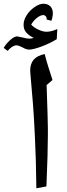

<svg xmlns="http://www.w3.org/2000/svg" viewBox="-63 -1004 363 1034"><path d="M188 -545.9Q194.8 -347.7 194.8 -314.9V-272Q194.8 -185.5 187 0L132.8 9.8Q130.9 -149.4 125.5 -254.9L123 -306.2Q117.7 -424.8 100.6 -607.9L99.6 -624Q99.6 -660.6 118.4 -682.6Q137.2 -704.6 177.7 -712.9Q189 -668.5 198.7 -639.2L219.7 -573.2ZM94.7 -795.9Q107.9 -795.9 118.7 -799.8Q90.8 -813.5 77.4 -830.1Q64 -846.7 64 -870.1Q64 -896 80.6 -922.1Q97.2 -948.2 123.5 -966.1Q149.9 -983.9 169.9 -983.9Q193.8 -983.9 207.8 -970.2Q221.7 -956.5 221.7 -931.6Q221.7 -924.3 219.2 -911.9Q216.8 -899.4 213.9 -892.1L188 -898.9L188.5 -903.3Q188.5 -911.6 182.9 -917.2Q177.2 -922.9 170.9 -922.9Q154.8 -922.9 135.5 -907.5Q116.2 -892.1 105 -871.1Q119.1 -856 143.6 -844.5Q168 -833 187 -833Q213.9 -833 245.6 -847.7L242.7 -793Q201.2 -768.1 157.7 -752.4Q114.3 -736.8 93.8 -736.8Q78.1 -736.8 57.6 -749Q37.1 -759.8 25.9 -759.8Q4.4 -759.8 -22 -730L-43 -746.1Q-30.3 -768.6 -8.3 -788.3Q13.7 -808.1 29.8 -808.1Q33.2 -808.1 54.7 -802.7L60.1 -801.8Q80.1 -795.9 94.7 -795.9Z"/></svg>

Font: Droid Arabic Naskh
Style: Regular
Weight: 400
Designer: Pascal Zoghbi
Foundry: Ascender Corporation
Version: Version 1.00